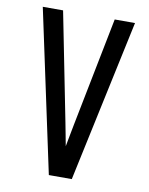

<svg xmlns="http://www.w3.org/2000/svg" viewBox="-83 -796 666 857"><g transform="rotate(10 250.0 -367.5)"><path d="M198 0 41 -735H133L230 -245Q235 -219 240 -193Q245 -167 250 -140Q255 -167 260 -193Q265 -219 270 -245L367 -735H459L302 0Z"/></g></svg>

Font: Iosevka Medium
Style: Regular
Weight: 500
Monospace: yes
Designer: Belleve Invis
Foundry: Belleve Invis
Version: Version 32.5.0; ttfautohint (v1.8.4)